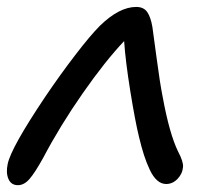

<svg xmlns="http://www.w3.org/2000/svg" viewBox="-30 -525 606 557"><path d="M22 12.2Q2.4 12.2 -5.4 -5.6Q-13.2 -23.4 -7.8 -48.8Q1.5 -95.7 101.1 -244.1Q144 -307.6 188.2 -365.2Q232.4 -422.9 259.8 -450.2Q315.9 -504.9 365.2 -504.9Q386.7 -504.9 397 -490.2Q407.2 -475.6 412.1 -446.8Q414.6 -431.2 424.3 -356.9Q434.1 -282.7 441.9 -244.1Q461.4 -137.2 486.8 -85Q502 -56.6 501 -41Q499.5 -21 485.1 -6.1Q470.7 8.8 452.1 8.8Q438 8.8 426 -1.7Q414.1 -12.2 404.5 -32.5Q395 -52.7 387.7 -75.2Q380.4 -97.7 373 -128.9Q362.3 -172.4 348.1 -260Q334 -347.7 330.1 -405.8Q275.4 -348.1 210 -254.4Q144.5 -160.6 95.2 -66.9Q71.3 -23.9 55.7 -5.9Q40 12.2 22 12.2Z"/></svg>

Font: Shantell Sans Normal
Style: Italic
Weight: 400
Italic angle: -11.31°
Designer: Stephen Nixon, Anya Danilova, Shantell Martin
Foundry: Arrow Type
Version: Version 1.006;[559af2be0]